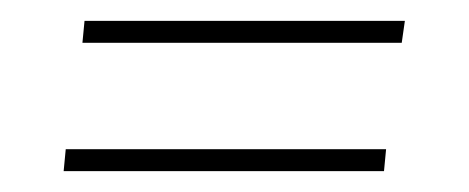

<svg xmlns="http://www.w3.org/2000/svg" viewBox="-20 -293 449 184"><path d="M61 -273H368L365 -252H59ZM43 -150H350L348 -129H41Z"/></svg>

Font: Genos Thin ExtraLight
Style: Italic
Weight: 250
Italic angle: -8°
Version: Version 1.010